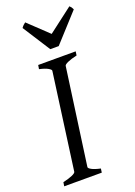

<svg xmlns="http://www.w3.org/2000/svg" viewBox="-158 -900 674 961"><g transform="rotate(-20 179.0 -419.0)"><path d="M292 -594.2Q261.2 -587.4 242.7 -579.1Q224.1 -570.8 223.1 -564L151.9 -50.8Q150.9 -44.9 166 -36.4Q181.2 -27.8 212.9 -21L210 0H9.8L13.2 -21Q43.9 -27.8 62.3 -35.9Q80.6 -43.9 82 -50.8L151.9 -564Q152.8 -569.8 137.7 -578.6Q122.6 -587.4 91.8 -594.2L95.2 -615.2H294.9ZM224.1 -668.9H179.2L85 -815.9Q91.8 -825.2 95.7 -828.6Q99.6 -832 106.9 -837.9L211.9 -738.3L342.3 -837.9Q348.1 -832.5 350.8 -828.9Q353.5 -825.2 357.9 -815.9Z"/></g></svg>

Font: GentiumAlt
Style: Italic
Weight: 400
Italic angle: -7°
Designer: J. Victor Gaultney
Version: Version 1.02; 2005; OFL release